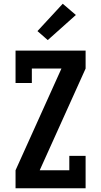

<svg xmlns="http://www.w3.org/2000/svg" viewBox="-20 -1005 540 1025"><path d="M63 0V-96L308 -639H150V-562H63V-735H437V-639L192 -96H350V-173H437V0ZM235 -791 180 -839 315 -985 385 -925Z"/></svg>

Font: Iosevka Gothic
Style: Bold
Weight: 700
Monospace: yes
Designer: Belleve Invis
Foundry: Belleve Invis
Version: Version 15.5.1; ttfautohint (v1.8.4)